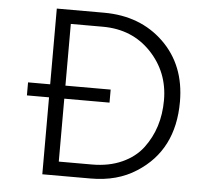

<svg xmlns="http://www.w3.org/2000/svg" viewBox="-50 -726 824 778"><g transform="rotate(5 362.5 -337.0)"><path d="M396 -313H212V-57H347Q416 -57 469 -81Q522 -105 553 -146Q615 -228 615 -342Q615 -456 538.5 -536.5Q462 -617 342 -617H212V-366H396ZM347 0H150V-313H60V-366H150V-674H342Q490 -674 585 -582Q680 -490 680 -341Q680 -144 532 -50Q455 0 347 0Z"/></g></svg>

Font: Hind Jalandhar Light
Style: Regular
Weight: 300
Designer: Namrata Goyal
Foundry: Indian Type Foundry
Version: Version 0.702;PS 1.0;hotconv 1.0.81;makeotf.lib2.5.63406